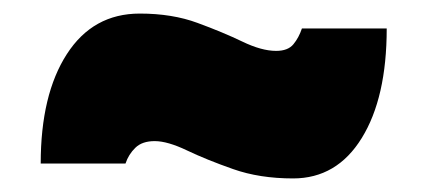

<svg xmlns="http://www.w3.org/2000/svg" viewBox="-20 -452 630 283"><path d="M412 -189Q362.5 -189 323.5 -202.8Q284.5 -216.5 255.8 -230.2Q227 -244 208 -244Q189.5 -244 179.5 -234.2Q169.5 -224.5 165 -211H40Q40 -312.5 78.5 -372.2Q117 -432 186 -432Q234 -432 271.2 -418.2Q308.5 -404.5 337 -390.8Q365.5 -377 387 -377Q404.5 -377 412.5 -386.8Q420.5 -396.5 425 -410H550Q550 -308 513.2 -248.5Q476.5 -189 412 -189Z"/></svg>

Font: Commissioner Black
Style: Regular
Weight: 900
Designer: Kostas Bartsokas
Foundry: Kostas Bartsokas
Version: Version 1.000; ttfautohint (v1.8.3)